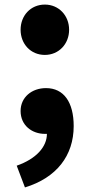

<svg xmlns="http://www.w3.org/2000/svg" viewBox="-20 -592 391 839"><path d="M176 -352C237 -352 282 -400 282 -462C282 -524 237 -572 176 -572C114 -572 70 -524 70 -462C70 -400 114 -352 176 -352ZM185 -7C185 49 139 102 53 132L89 227C227 185 302 88 302 -41C302 -145 259 -207 181 -207C119 -207 70 -167 70 -107C70 -43 121 -7 176 -7Z"/></svg>

Font: Noto Sans Korean Black
Style: Bold
Weight: 900
Designer: Ryoko NISHIZUKA (kana & ideographs); Paul D. Hunt (Latin, Greek & Cyrillic); Wenlong ZHANG (bopomofo); Sandoll Communica
Foundry: Adobe Systems Incorporated
Version: Version 1.000;PS 1;hotconv 1.0.78;makeotf.lib2.5.61930